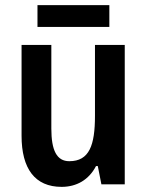

<svg xmlns="http://www.w3.org/2000/svg" viewBox="-20 -718 572 748"><path d="M406 -698H126V-613H406ZM466 -543H350V-267C350 -152 328 -90 250 -90C201 -90 180 -132 180 -217V-543H64V-189C64 -61 116 10 220 10C278 10 326 -17 354 -71H361L375 0H466Z"/></svg>

Font: Noto Sans Arabic Cond SemBd
Style: Regular
Weight: 600
Width: 3
Designer: Monotype Design Team, Nadine Chahine, Nizar Qandah and Khaled Hosny
Foundry: Monotype Imaging Inc.
Version: Version 2.012